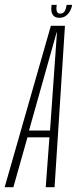

<svg xmlns="http://www.w3.org/2000/svg" viewBox="-54 -784 322 804"><path d="M-34.5 0H2L61 -209H153L137.5 0H174.5L218 -676H159ZM67.5 -237.5 183 -648H184.5L155.5 -237.5ZM194.5 -709.5Q210 -709.5 220.8 -717Q231.5 -724.5 238.5 -736.5Q245.5 -748.5 248 -763.5H225Q223 -751 219.8 -742.8Q216.5 -734.5 211.2 -730.8Q206 -727 197.5 -727Q191 -727 187.2 -731Q183.5 -735 182.5 -742.8Q181.5 -750.5 183.5 -763.5H162Q159.5 -748.5 161.5 -736.5Q163.5 -724.5 171.5 -717Q179.5 -709.5 194.5 -709.5Z"/></svg>

Font: Anybody ExtraCondensed ExtraLight
Style: Italic
Weight: 250
Width: 2
Italic angle: -10°
Version: Version 1.113;gftools[0.9.25]